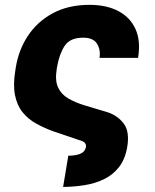

<svg xmlns="http://www.w3.org/2000/svg" viewBox="-20 -558 627 777"><path d="M235.4 198.5 256.4 72.1Q287.3 72.1 305.8 63.9Q324.2 55.8 327.8 37.3Q329.5 27.7 323.5 20.4Q317.5 13.1 300.4 8.9L195.7 -26.6Q158.4 -40.1 126.1 -58.1Q93.8 -76 71.4 -103.7Q49 -131.4 40.7 -172.9Q32.3 -214.5 42.3 -274.9L44 -285.5Q55.4 -356.5 93.4 -413.7Q131.4 -470.9 194.1 -504.6Q256.7 -538.4 342.3 -538.4Q410.5 -538.4 458.6 -513.3Q506.7 -488.3 528.4 -440.3Q550.1 -392.4 538.7 -323.9H382.8Q387.8 -356.9 372.5 -381.2Q357.2 -405.5 317.1 -405.5Q263.8 -405.5 242.2 -373.2Q220.5 -340.9 211.3 -289.1L209.5 -278.1Q202.1 -232.6 214.8 -204.5Q227.6 -176.5 255.7 -160Q283.7 -143.5 322.1 -131.7L416.9 -103.3Q457 -89.5 481 -57.5Q505 -25.6 495 36.2Q486.5 86.6 461.5 118.4Q436.4 150.2 400.4 167.4Q364.3 184.7 321.7 191.4Q279.1 198.2 235.4 198.5Z"/></svg>

Font: Inter UI Extra Bold
Style: Italic
Weight: 800
Italic angle: 9.39999°
Designer: Rasmus Andersson
Foundry: rsms
Version: 3.2;8d6f07862